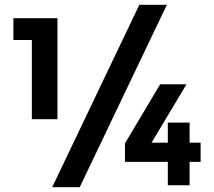

<svg xmlns="http://www.w3.org/2000/svg" viewBox="-20 -774 895 802"><path d="M562 -754H677L313 8H198ZM36 -698H220V-276H113V-607H36ZM681 -262H772V-178H818V-98H772V0H681V-98H502V-175L649 -422H759L613 -178H681Z"/></svg>

Font: Montreal
Style: Bold
Weight: 700
Designer: Julieta Ulanovsky, usr_local_share
Foundry: Julieta Ulanovsky, usr_local_share
Version: Version 2.001